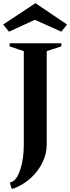

<svg xmlns="http://www.w3.org/2000/svg" viewBox="-43 -978 450 1233"><path d="M40.8 186Q71 166.6 90.4 100.8Q109.8 35 109.8 -49V-658.4L117.8 -647L18.8 -680V-700H351V-680.4L249 -647L257 -658.4V-50Q257 8.4 230.5 64Q204 119.6 156.7 163.4Q109.4 207.2 49 230.8L32.4 235L19.8 194.8Q29.4 192.2 40.8 186ZM-22.8 -820.6 184.8 -957.6 387.6 -820.6 351 -774.6 180.8 -850.8 14.8 -774.6Z"/></svg>

Font: Wittgenstein
Style: Regular
Weight: 400
Designer: Jörg Drees
Foundry: Jörg Drees
Version: Version 1.003;Glyphs 3.1.2 (3151)